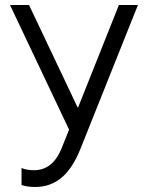

<svg xmlns="http://www.w3.org/2000/svg" viewBox="-20 -734 591 767"><path d="M302 -141 531 -714H455L292 -305H290L96 -714H20L256 -216L225 -139C202 -83 165 -54 116 -54C98 -54 78 -57 66 -63V5C80 10 100 13 119 13C202 13 260 -35 302 -141Z"/></svg>

Font: Non Bureau Light
Style: Regular
Weight: 300
Designer: Jona Saucedo
Foundry: Non Foundry
Version: Version 1.000;FEAKit 1.0